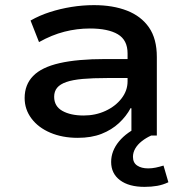

<svg xmlns="http://www.w3.org/2000/svg" viewBox="-20 -528 726 748"><path d="M283 9Q223 9 176 -11Q129 -31 102.5 -66.5Q76 -102 76 -146Q76 -198 109 -232Q142 -266 212 -282Q282 -298 391 -298H495V-224H397Q341 -224 302 -220.5Q263 -217 238.5 -208.5Q214 -200 202.5 -186Q191 -172 191 -151Q191 -114 223 -96Q255 -78 306 -78Q352 -78 391 -96Q430 -114 453.5 -144.5Q477 -175 477 -211V-320Q477 -372 439 -394.5Q401 -417 330 -417Q280 -417 231 -404.5Q182 -392 132 -364L99 -448Q134 -468 174.5 -481Q215 -494 258.5 -501Q302 -508 346 -508Q420 -508 475 -486.5Q530 -465 560.5 -421Q591 -377 591 -306V0H492V-106L489 -107Q472 -75 443.5 -48.5Q415 -22 375.5 -6.5Q336 9 283 9ZM543 200Q482 200 447.5 174Q413 148 413 103Q413 60 443.5 23Q474 -14 529 -38L569 0Q549 9 532.5 22Q516 35 507 50.5Q498 66 498 83Q498 106 514.5 117Q531 128 557 128Q572 128 586.5 125Q601 122 617 117L636 182Q615 192 592.5 196Q570 200 543 200Z"/></svg>

Font: Nunito Sans 7pt SemiExpanded SemiBold
Style: Regular
Weight: 600
Width: 6
Designer: Vernon Adams
Foundry: Vernon Adams
Version: Version 3.101;gftools[0.9.27]